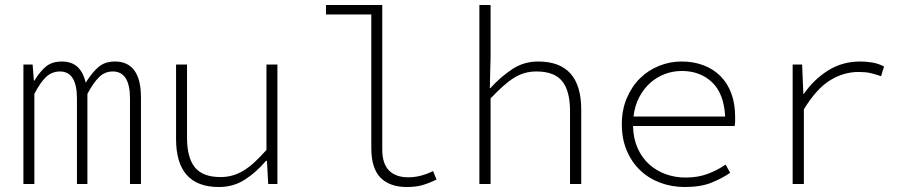

<svg xmlns="http://www.w3.org/2000/svg" viewBox="-20 -739 3640 771"><path d="M74 0V-480H111L116 -415H118Q139 -450 163.5 -471Q188 -492 229 -492Q305 -492 324 -407Q350 -448 375.5 -470Q401 -492 442 -492Q493 -492 519.5 -456Q546 -420 546 -348V0H502V-343Q502 -452 433 -452Q401 -452 378 -429.5Q355 -407 331 -362V0H289V-343Q289 -452 221 -452Q188 -452 164.5 -429.5Q141 -407 118 -362V0Z M859 12Q687 12 687 -181V-480H731V-187Q731 -106 762.5 -67Q794 -28 866 -28Q891 -28 914 -34.5Q937 -41 959 -54.5Q981 -68 1003 -88.5Q1025 -109 1050 -137V-480H1094V0H1057L1052 -93H1048Q1009 -47 963 -17.5Q917 12 859 12Z M1614 12Q1545 12 1508 -25.5Q1471 -63 1471 -145V-681H1289V-719H1515V-139Q1515 -82 1542 -54.5Q1569 -27 1620 -27Q1668 -27 1719 -52L1733 -18Q1702 -3 1675.5 4.5Q1649 12 1614 12Z M1905 0V-719H1950V-511L1947 -385H1949Q1992 -432 2038 -462Q2084 -492 2141 -492Q2314 -492 2314 -299V0H2269V-293Q2269 -374 2237.5 -413Q2206 -452 2134 -452Q2108 -452 2086 -445.5Q2064 -439 2042.5 -425.5Q2021 -412 1998.5 -391.5Q1976 -371 1950 -344V0Z M2730 12Q2678 12 2632 -5Q2586 -22 2551.5 -54.5Q2517 -87 2497 -134Q2477 -181 2477 -240Q2477 -298 2497 -345Q2517 -392 2550 -424.5Q2583 -457 2626.5 -474.5Q2670 -492 2717 -492Q2766 -492 2806 -476.5Q2846 -461 2874 -432.5Q2902 -404 2917 -363Q2932 -322 2932 -270Q2932 -261 2932 -251.5Q2932 -242 2930 -233H2522Q2523 -183 2540.5 -144Q2558 -105 2587 -79Q2616 -53 2653.5 -39.5Q2691 -26 2733 -26Q2782 -26 2821 -40.5Q2860 -55 2894 -78L2912 -45Q2880 -23 2837 -5.5Q2794 12 2730 12ZM2718 -454Q2683 -454 2650.5 -442Q2618 -430 2591.5 -406.5Q2565 -383 2547 -349Q2529 -315 2524 -271H2892Q2887 -364 2839 -409Q2791 -454 2718 -454Z M3163 0V-480H3201L3206 -362H3208Q3247 -419 3304.5 -455.5Q3362 -492 3434 -492Q3458 -492 3482.5 -488Q3507 -484 3530 -472L3518 -433Q3492 -442 3473.5 -446Q3455 -450 3427 -450Q3367 -450 3312.5 -416Q3258 -382 3208 -300V0Z"/></svg>

Font: Source Code Pro Light
Style: Regular
Weight: 300
Monospace: yes
Designer: Paul D. Hunt, Teo Tuominen
Foundry: Adobe Systems Incorporated
Version: Version 2.030;PS 1.000;hotconv 16.6.51;makeotf.lib2.5.65220